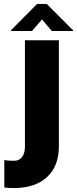

<svg xmlns="http://www.w3.org/2000/svg" viewBox="-20 -725 392 978"><path d="M50 233Q19 233 2 230V90Q19 94 51 94Q78 94 92.5 75Q107 56 107 22V-520H280V20Q280 121 219.5 177Q159 233 50 233ZM244 -567 195 -625H193L143 -567H36V-571L169 -705H218L352 -571V-567Z"/></svg>

Font: Non Bureau Extended
Style: Bold
Weight: 700
Width: 7
Designer: Jona Saucedo
Foundry: Non Foundry
Version: Version 1.000; ttfautohint (v1.8.4)